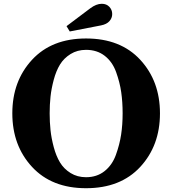

<svg xmlns="http://www.w3.org/2000/svg" viewBox="-20 -983 909 1013"><path d="M434 -780Q616 -780 720 -667.5Q824 -555 824 -385Q824 -215 720 -102.5Q616 10 434 10Q253 10 149 -102.5Q45 -215 45 -385Q45 -555 149 -667.5Q253 -780 434 -780ZM434 -48Q491 -48 531.5 -80Q572 -112 591.5 -166Q611 -220 619 -272.5Q627 -325 627 -385Q627 -445 619.5 -497Q612 -549 592.5 -603Q573 -657 532.5 -688.5Q492 -720 434 -720Q388 -720 352.5 -698Q317 -676 296.5 -642.5Q276 -609 263.5 -562Q251 -515 246.5 -473Q242 -431 242 -385Q242 -339 246.5 -296.5Q251 -254 263.5 -207Q276 -160 296.5 -126Q317 -92 352.5 -70Q388 -48 434 -48ZM348 -817 331 -845 456 -939Q488 -963 517 -963Q542 -963 557 -947Q572 -931 572 -909Q572 -888 557.5 -871.5Q543 -855 513 -849Z"/></svg>

Font: Libre Caslon Text
Style: Bold
Weight: 700
Designer: Pablo Impallari, Rodrigo Fuenzalida
Foundry: Pablo Impallari, Rodrigo Fuenzalida
Version: Version 1.002